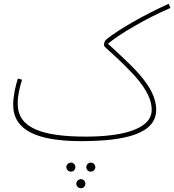

<svg xmlns="http://www.w3.org/2000/svg" viewBox="-20 -728 925 1019"><path d="M410 21C648 21 809 -19 809 -146C809 -275 665 -390 553 -496C611 -545 752 -629 885 -686L875 -708C737 -645 611 -572 547 -521C538 -513 532 -506 532 -488C532 -476 564 -461 672 -350C740 -280 785 -212 785 -145C785 -34 606 -3 436 -3C204 -3 74 -48 74 -177C74 -225 85 -266 97 -305L75 -311C61 -269 50 -215 50 -172C50 -36 178 21 410 21ZM462 183C475 183 486 172 486 159C486 146 475 135 462 135C448 135 438 146 438 159C438 172 448 183 462 183ZM357 183C370 183 380 172 380 159C380 146 370 135 357 135C343 135 332 146 332 159C332 172 343 183 357 183ZM410 271C423 271 433 260 433 247C433 234 423 223 410 223C396 223 385 234 385 247C385 260 396 271 410 271Z"/></svg>

Font: Noto Sans Arabic Thin
Style: Regular
Weight: 100
Designer: Monotype Design Team, Nadine Chahine, Nizar Qandah and Khaled Hosny
Foundry: Monotype Imaging Inc.
Version: Version 2.012